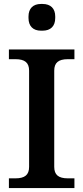

<svg xmlns="http://www.w3.org/2000/svg" viewBox="-20 -950 421 970"><path d="M254 -107V-593C254 -633 275 -651 323 -651H356V-700H25V-651H58C106 -651 127 -633 127 -593V-107C127 -67 106 -49 58 -49H25V0H356V-49H323C275 -49 254 -67 254 -107ZM124 -859C124 -818 147 -795 187 -795H195C236 -795 259 -818 259 -859V-867C259 -907 236 -930 195 -930H187C147 -930 124 -907 124 -867Z"/></svg>

Font: LT Superior Serif Semibold
Style: Regular
Weight: 600
Designer: Daniel Lyons
Foundry: LyonsType
Version: Version 2.120;FEAKit 1.0